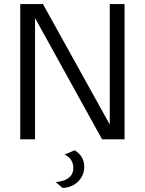

<svg xmlns="http://www.w3.org/2000/svg" viewBox="-20 -688 715 948"><path d="M80 0V-668H192L522 -73V-668H595V0H484L153 -599V0ZM289 240 255 211Q271 210 291.5 204Q312 198 327 183Q342 168 342 140Q342 121 332 103.5Q322 86 299 75L349 54Q374 70 385 90.5Q396 111 396 134Q396 166 381 189.5Q366 213 342 226Q318 239 289 240Z"/></svg>

Font: Atkinson Hyperlegible Next Light
Style: Regular
Weight: 300
Designer: Elliott Scott, Megan Eiswerth, Linus Boman, Theodore Petrosky, Letters from Sweden
Foundry: Applied Design Works, Letters from Sweden
Version: Version 2.001